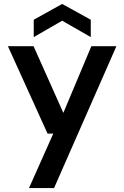

<svg xmlns="http://www.w3.org/2000/svg" viewBox="-20 -733 630 973"><path d="M127 220 250 -56H221L20 -499H150L301 -161L443 -499H570L254 220ZM151 -545V-633L295 -713L440 -633V-545L295 -628Z"/></svg>

Font: DM Sans 20pt SemiBold
Style: Regular
Weight: 600
Version: Version 4.004;gftools[0.9.30]